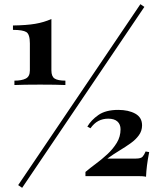

<svg xmlns="http://www.w3.org/2000/svg" viewBox="-20 -844 767 919"><path d="M652 -824 671 -811 86 55 67 42ZM226 -753V-507Q226 -478 241.5 -468Q257 -458 293 -458V-437Q275 -438 241.5 -438.5Q208 -439 172 -439Q135 -439 101 -438.5Q67 -438 49 -437V-458Q84 -458 103.5 -468Q123 -478 123 -507V-636Q123 -680 106 -690.5Q89 -701 42 -701V-722Q107 -723 148.5 -730Q190 -737 226 -753ZM546 -318Q595 -318 627.5 -300Q660 -282 660 -244Q660 -218 645 -197Q630 -176 605.5 -158.5Q581 -141 552 -123.5Q523 -106 494 -85H630Q654 -85 662 -93.5Q670 -102 677 -119L694 -116Q687 -80 683.5 -52Q680 -24 679 2Q670 0 660.5 -0.5Q651 -1 641 -1H389V-21Q410 -39 438.5 -60Q467 -81 494 -106Q521 -131 539 -160.5Q557 -190 557 -225Q557 -249 542 -262.5Q527 -276 498 -276Q472 -276 451 -265Q430 -254 413 -230L398 -238Q416 -269 451 -293.5Q486 -318 546 -318Z"/></svg>

Font: Playfair Display ExtraBold
Style: Regular
Weight: 800
Designer: Claus Eggers Sørensen
Foundry: Claus Eggers Sørensen
Version: Version 1.203